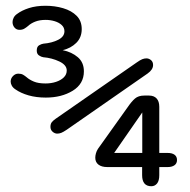

<svg xmlns="http://www.w3.org/2000/svg" viewBox="-20 -643 659 666"><path d="M17 -360Q17 -371 25 -379.2Q33 -387.5 43.5 -387.5Q53.5 -387.5 60 -383.8Q66.5 -380 72.5 -375Q82 -366.5 97.5 -360Q113 -353.5 138 -353.5Q157.5 -353.5 174.2 -359Q191 -364.5 201.2 -374.5Q211.5 -384.5 211.5 -398.5Q211.5 -417.5 185.8 -429.8Q160 -442 130 -444.5Q123 -445.5 115.2 -450.8Q107.5 -456 107.5 -467.5Q107.5 -481 115.5 -485.8Q123.5 -490.5 130.5 -491.5Q160.5 -494 182 -505Q203.5 -516 203.5 -534.5Q203.5 -547.5 194 -556.2Q184.5 -565 169.5 -569.5Q154.5 -574 138 -574Q117.5 -574 102.2 -568Q87 -562 77.5 -553Q71 -547.5 64.2 -543.5Q57.5 -539.5 47.5 -539.5Q37 -539.5 30.2 -547.5Q23.5 -555.5 23.5 -566.5Q23.5 -573.5 27.2 -581.2Q31 -589 39 -594.5Q55.5 -607 80.5 -615Q105.5 -623 138 -623Q170.5 -623 199.2 -614.5Q228 -606 245.8 -588.2Q263.5 -570.5 263.5 -542Q263.5 -513 244.5 -494.2Q225.5 -475.5 197.5 -469Q229 -462.5 250 -444.5Q271 -426.5 271 -395.5Q271 -352 232.2 -328.2Q193.5 -304.5 139 -304.5Q106 -304.5 79 -312.2Q52 -320 33.5 -333Q25 -338.5 21 -345.8Q17 -353 17 -360ZM178.5 -179.5Q170 -179.5 162.5 -186Q155 -192.5 155 -203Q155 -213.5 160 -219.5Q165 -225.5 173 -231L454.5 -426.5Q466.5 -435 473.8 -437.8Q481 -440.5 488 -440.5Q496.5 -440.5 503.8 -434.5Q511 -428.5 511 -417.5Q511 -401.5 492 -388L211.5 -193Q199.5 -185 192.5 -182.2Q185.5 -179.5 178.5 -179.5ZM505 3Q473 3 473 -35.5V-63.5H352Q332.5 -63.5 321.5 -72Q310.5 -80.5 310.5 -96Q310.5 -103 312.8 -111.2Q315 -119.5 320 -127L424.5 -273.5Q436.5 -291 448.2 -301.2Q460 -311.5 480.5 -311.5H497Q514 -311.5 523.2 -301.5Q532.5 -291.5 532.5 -272.5V-112.5H561.5Q577 -112.5 585.5 -106.2Q594 -100 594 -88Q594 -76 585.2 -69.8Q576.5 -63.5 561.5 -63.5H532.5V-35.5Q532.5 -16 524.8 -6.5Q517 3 505 3ZM376 -112.5H473.5V-253Z"/></svg>

Font: Sono ExtraLight Monospace Medium
Style: Regular
Weight: 500
Version: Version 2.112